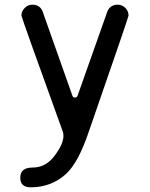

<svg xmlns="http://www.w3.org/2000/svg" viewBox="-20 -560 640 820"><path d="M111.5 240Q66.5 240 66.5 199Q66.5 155.5 119.5 155.5Q172.5 155.5 209 110.5Q251 57 251 20.5Q251 9.5 248 1.5Q71.5 -486.5 71.5 -493.5Q71.5 -512 85.5 -526Q99 -540 118 -540Q151.5 -540 162.5 -509.5L289.5 -150.5Q292 -143.5 300 -143.5Q308.5 -143.5 311 -150.5L438 -509.5Q450 -540 482.5 -540Q501.5 -540 515.5 -526Q529 -512 529 -493.5Q529 -487 359.5 1.5Q315.5 132.5 263.5 181.5Q200 240 111.5 240Z"/></svg>

Font: Maple Mono SC NF
Style: Regular
Weight: 400
Designer: subframe7536
Version: Version 4.2; ttfautohint (v1.8.4.7-5d5b-dirty);Nerd Fonts 6.